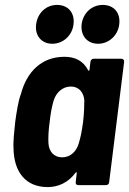

<svg xmlns="http://www.w3.org/2000/svg" viewBox="-20 -753 525 781"><path d="M193 -575C237 -575 274 -609 279 -654C285 -701 257 -733 212 -733C168 -733 133 -701 127 -654C121 -609 148 -575 193 -575ZM379 -575C423 -575 460 -609 465 -654C471 -701 443 -733 398 -733C354 -733 318 -701 312 -654C307 -609 334 -575 379 -575ZM348 -502 344 -469C343 -464 340 -464 338 -468C319 -505 286 -522 242 -522C150 -522 89 -462 65 -370C55 -346 47 -295 42 -258C38 -222 33 -173 35 -151C36 -54 84 8 174 8C218 8 258 -11 287 -50C290 -54 293 -53 292 -48L288 -12C287 -5 291 0 298 0H411C418 0 424 -5 424 -12L485 -502C485 -509 481 -514 474 -514H361C354 -514 349 -509 348 -502ZM301 -172C292 -138 267 -113 233 -113C199 -113 179 -137 177 -171C176 -195 177 -220 182 -257C186 -294 191 -319 198 -343C208 -377 235 -401 268 -401C301 -401 321 -377 323 -344C323 -319 322 -294 318 -257C313 -220 308 -195 301 -172Z"/></svg>

Font: Barlow Semi Condensed
Style: Bold Italic
Weight: 700
Width: 4
Italic angle: -7°
Designer: Jeremy Tribby
Foundry: Tribby Type
Version: Version 1.422;hotconv 1.0.109;makeotfexe 2.5.65596